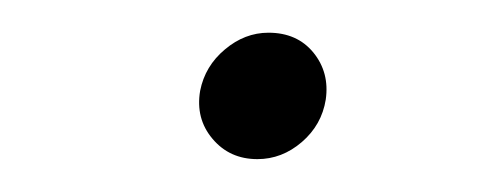

<svg xmlns="http://www.w3.org/2000/svg" viewBox="-20 -401 300 118"><path d="M138.2 -303.2Q121.1 -303.2 110.6 -315.7Q100.1 -328.1 103 -345.2Q106 -360.4 118.2 -370.6Q130.4 -380.9 145 -380.9Q162.6 -380.9 172.6 -368.7Q182.6 -356.4 180.2 -339.8Q177.7 -324.2 165.5 -313.7Q153.3 -303.2 138.2 -303.2Z"/></svg>

Font: Inter 18pt ExtraLight
Style: Italic
Weight: 250
Italic angle: -9.3988°
Designer: Rasmus Andersson
Foundry: rsms
Version: Version 4.001;git-66647c0bb